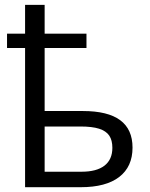

<svg xmlns="http://www.w3.org/2000/svg" viewBox="-20 -780 624 800"><path d="M84.5 -580.1H9.3V-639.6H84.5V-759.8H166V-639.6H340.3V-580.1H166V-317.4H325.2Q429.2 -317.4 480.7 -279.3Q532.2 -241.2 532.2 -165Q532.2 -85.4 476.8 -42.7Q421.4 0 316.4 0H84.5ZM448.2 -164.1Q448.2 -195.8 435.1 -215.1Q421.9 -234.4 392.8 -243.7Q363.8 -252.9 315.4 -252.9H166V-64.5H320.3Q382.3 -64.5 415.3 -89.8Q448.2 -115.2 448.2 -164.1Z"/></svg>

Font: Viking Open Sans
Style: Regular
Weight: 400
Foundry: Ascender Corporation
Version: Version 2.001